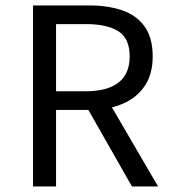

<svg xmlns="http://www.w3.org/2000/svg" viewBox="-20 -676 640 696"><path d="M99.7 0V-656.3H303.8Q370.6 -656.3 422.4 -638.8Q474.1 -621.2 503.8 -580.6Q533.5 -540 533.5 -471.6Q533.5 -406.2 503.8 -363.2Q474.1 -320.2 422.4 -298.8Q370.6 -277.4 303.8 -277.4H183.2V0ZM183.2 -345.2H291.8Q368.7 -345.2 409.4 -376.6Q450.1 -408.1 450.1 -471.6Q450.1 -536.4 409.4 -562.5Q368.7 -588.6 291.8 -588.6H183.2ZM287.3 -300.3 352.8 -343.5 553 0H458.4Z"/></svg>

Font: Source Code Pro ExtraLight
Style: Regular
Weight: 200
Monospace: yes
Designer: Paul D. Hunt, Teo Tuominen
Foundry: Adobe
Version: Version 1.026;hotconv 1.1.0;makeotfexe 2.6.0